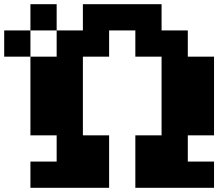

<svg xmlns="http://www.w3.org/2000/svg" viewBox="-20 -1020 1040 915"><path d="M125 -937.5V-1000H187.5H250V-937.5V-875H312.5H375V-937.5V-1000H562.5H750V-937.5V-875H812.5H875V-812.5V-750H937.5H1000V-562.5V-375H937.5H875V-312.5V-250H937.5H1000V-187.5V-125H812.5H625V-250V-375H687.5H750V-562.5V-750H687.5H625V-812.5V-875H562.5H500V-812.5V-750H437.5H375V-562.5V-375H437.5H500V-250V-125H312.5H125V-187.5V-250H187.5H250V-312.5V-375H187.5H125V-562.5V-750H62.5H0V-812.5V-875H62.5H125ZM250 -812.5V-875H187.5H125V-812.5V-750H187.5H250Z"/></svg>

Font: Press Start 2P
Style: Regular
Weight: 500
Monospace: yes
Version: Version 2.14